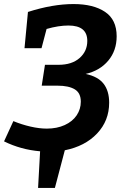

<svg xmlns="http://www.w3.org/2000/svg" viewBox="-22 -736 618 948"><path d="M517 -229Q517 -140 457.5 -77Q398 -14 298 6L249 192H166L176 11Q81 3 -2 -38L44 -138Q85 -121 128.5 -111Q172 -101 209 -101Q259 -101 297.5 -118.5Q336 -136 356.5 -166.5Q377 -197 377 -234Q377 -277 347 -295Q317 -313 262 -313H184L200 -416H267Q333 -416 371 -449.5Q409 -483 409 -534Q409 -610 316 -610Q267 -610 208 -593L183 -498H99L116 -677Q238 -716 341 -716Q439 -716 496.5 -677.5Q554 -639 554 -557Q554 -486 512.5 -436.5Q471 -387 401 -371Q462 -358 489.5 -322.5Q517 -287 517 -229Z"/></svg>

Font: Bitter Pro
Style: Bold Italic
Weight: 700
Italic angle: -9°
Designer: Sol Matas, and Bitter project Authors
Foundry: Sol Matas
Version: Version 1.010